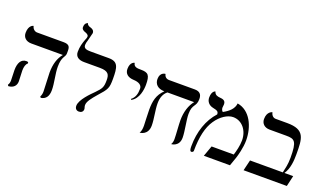

<svg xmlns="http://www.w3.org/2000/svg" viewBox="-74 -1209 2840 1685"><g transform="rotate(20 1345.5 -366.5)"><path d="M119 -159C119 -191 127 -221 143 -231V-244C138 -247 132 -248 126 -248C77 -248 53 -206 53 -138C53 -119 56 -59 56 -41C56 -25 51 -7 43 2L50 13C99 10 123 -19 123 -58C123 -77 119 -140 119 -159ZM400 -296C400 -396 436 -394 436 -434V-458C436 -496 426 -516 373 -516H127C102 -516 83 -537 78 -560C78 -560 33 -553 33 -479C33 -438 62 -408 112 -408H407C369 -363 350 -301 350 -223C350 -181 357 -91 357 -49C357 -29 353 -12 345 2L353 12C399 5 422 -27 422 -85C422 -151 400 -230 400 -296Z M560 -558C560 -570 564 -588 569 -602C572 -611 588 -675 588 -678C588 -704 567 -714 549 -719C541 -721 521 -728 519 -746C519 -745 489 -743 489 -698C489 -676 511 -667 523 -663C536 -658 555 -651 555 -633C555 -624 549 -607 544 -597C532 -565 520 -527 520 -479C520 -434 553 -413 603 -413H751C833 -413 844 -381 844 -332C844 -268 835 -251 786 -201C752 -167 670 -87 670 -30C670 -3 686 11 708 11C730 11 747 -1 747 -25C747 -36 740 -46 740 -61C740 -95 770 -132 813 -182C884 -261 892 -274 892 -361C892 -470 883 -520 795 -520H625C588 -520 560 -525 560 -558Z M1106 -243C1172 -278 1182 -369 1182 -411C1182 -502 1164 -521 1094 -521C1063 -521 1028 -521 1023 -559C1023 -559 981 -554 981 -487C981 -443 1012 -417 1066 -415C1115 -413 1145 -394 1145 -361C1145 -315 1135 -276 1100 -250Z M1620 -299C1620 -396 1665 -378 1665 -454C1665 -499 1643 -520 1598 -520H1358C1331 -520 1315 -537 1310 -560C1310 -560 1259 -559 1259 -494C1259 -448 1290 -413 1353 -413C1295 -357 1283 -296 1283 -215C1283 -157 1288 -98 1288 -68C1288 -40 1285 -16 1273 2C1273 2 1352 0 1352 -93C1352 -155 1333 -232 1333 -294C1333 -348 1350 -389 1382 -413H1631C1594 -368 1572 -302 1572 -223C1572 -181 1580 -91 1580 -49C1580 -28 1576 -11 1567 2C1567 2 1643 0 1643 -85C1643 -146 1620 -241 1620 -299Z M1994 -533C1989 -483 1952 -448 1897 -418C1887 -424 1881 -440 1881 -453C1881 -466 1884 -468 1884 -485C1884 -522 1854 -526 1829 -528C1809 -530 1783 -534 1775 -565C1775 -565 1741 -560 1741 -497C1741 -462 1762 -432 1803 -423C1847 -414 1858 -407 1858 -381C1782 -298 1740 -178 1740 -42C1740 -14 1743 5 1757 5C1766 5 1775 -4 1775 -9C1775 -143 1798 -237 1842 -302C1885 -367 1948 -407 1999 -407C2083 -407 2141 -333 2141 -241C2141 -191 2126 -135 2115 -100H1908L1872 0H2116L2145 -83C2152 -104 2175 -185 2175 -252C2175 -383 2114 -513 1994 -533Z M2461 -520H2354C2327 -520 2312 -542 2307 -565C2307 -565 2258 -556 2258 -484C2258 -443 2287 -413 2336 -413H2490C2571 -413 2593 -399 2593 -243C2593 -181 2582 -142 2573 -100H2267L2243 0H2647L2670 -100H2588C2627 -156 2631 -234 2631 -289C2631 -438 2629 -520 2461 -520Z"/></g></svg>

Font: Libertinus Serif
Style: Regular
Weight: 400
Designer: Philipp H. Poll
Foundry: Khaled Hosny
Version: Version 6.2